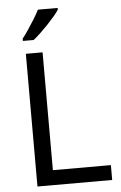

<svg xmlns="http://www.w3.org/2000/svg" viewBox="-62 -987 648 1029"><g transform="rotate(-5 262.0 -472.0)"><path d="M97 0V-714H187V-80H499V0ZM288 -934Q279 -920 262 -900Q245 -880 224.5 -858.5Q204 -837 183.5 -817.5Q163 -798 145 -784H87V-796Q102 -815 119.5 -841Q137 -867 154 -894.5Q171 -922 182 -944H288Z"/></g></svg>

Font: Noto Sans Lao Looped
Style: Regular
Weight: 400
Designer: Mark Frömberg, Ben Mitchell
Foundry: The Fontpad Ltd
Version: Version 1.001